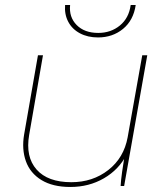

<svg xmlns="http://www.w3.org/2000/svg" viewBox="-20 -740 655 764"><path d="M76 -205 131 -520H151L96 -203Q81 -116 125.5 -65.5Q170 -15 264 -15Q349 -15 411 -63.5Q473 -112 488 -194L546 -520H566L474 0H460Q461 -21 466 -57Q471 -93 478 -135L484 -125Q453 -65 393.5 -30.5Q334 4 260 4Q190 4 145 -23.5Q100 -51 83 -98.5Q66 -146 76 -205ZM239 -720H259Q254 -672 285 -640.5Q316 -609 371 -609Q421 -609 457 -638.5Q493 -668 500 -720H520Q511 -659 469.5 -625Q428 -591 370 -591Q329 -591 298 -607.5Q267 -624 251.5 -653.5Q236 -683 239 -720Z"/></svg>

Font: Fixel Italic Variable 20240409 Display Thin
Style: Italic
Weight: 100
Italic angle: -10°
Designer: AlfaBravo + MacPaw
Foundry: Kyrylo Tkachov, Marchela Mozhyna, Serhii Makarenko, Maria Weinstein, Zakhar Kryvoshyya
Version: Version 1.211;Glyphs 3.2 (3225)